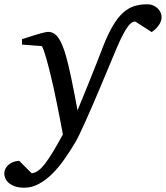

<svg xmlns="http://www.w3.org/2000/svg" viewBox="-100 -642 770 891"><path d="M649.9 -563Q649.9 -552.2 646 -542.2Q642.1 -532.2 635.5 -523.2Q628.9 -514.2 620.8 -506.6Q612.8 -499 604 -493.2L527.8 -542Q520 -542 512 -537.4Q503.9 -532.7 493.9 -519.5Q483.9 -506.3 471.2 -482.4Q458.5 -458.5 441.9 -419.9Q397.5 -313 359.4 -223.1Q343.3 -185.1 326.7 -146.7Q310.1 -108.4 295.4 -75.9Q280.8 -43.5 269 -19Q257.3 5.4 251 16.1Q227.5 55.7 200.9 94Q174.3 132.3 144.5 162.4Q114.7 192.4 81.8 210.7Q48.8 229 13.2 229Q-14.2 229 -32.2 222.2Q-50.3 215.3 -61 205.3Q-71.8 195.3 -75.9 183.8Q-80.1 172.4 -80.1 163.1Q-80.1 151.9 -75 141.4Q-69.8 130.9 -60.5 122.8Q-51.3 114.7 -38.6 109.9Q-25.9 105 -11.2 104L46.9 162.1Q62.5 160.6 77.6 149.7Q92.8 138.7 109.6 116.7Q126.5 94.7 146.5 61.5Q166.5 28.3 191.9 -18.1Q190.9 -23.9 187 -44.2Q183.1 -64.5 177.5 -93.5Q171.9 -122.6 164.8 -157.7Q157.7 -192.9 149.9 -229Q142.1 -264.2 133.5 -299.6Q125 -335 116.9 -363.3Q108.9 -391.6 102.5 -409.7Q96.2 -427.7 92.8 -428.2L2 -435.1V-460L15.6 -464.4Q25.4 -467.8 37.1 -471.4Q48.8 -475.1 62 -479.2Q75.2 -483.4 86.9 -486.6Q98.6 -489.7 108.2 -491.9Q117.7 -494.1 122.1 -494.1Q138.2 -494.1 150.4 -486.6Q162.6 -479 172.1 -464.8Q181.6 -450.7 189.7 -430.9Q197.8 -411.1 205.1 -386.2Q217.8 -341.8 231.4 -276.1Q245.1 -210.4 259.8 -129.9Q284.7 -189.9 306.4 -244.1Q328.1 -298.3 344.7 -339.8Q363.8 -388.2 379.9 -430.2Q401.9 -485.4 423.6 -522.2Q445.3 -559.1 469.2 -581.3Q493.2 -603.5 520.8 -612.8Q548.3 -622.1 583 -622.1Q598.6 -622.1 611.1 -616.7Q623.5 -611.3 632.1 -602.8Q640.6 -594.2 645.3 -583.7Q649.9 -573.2 649.9 -563Z"/></svg>

Font: Charis SIL Phon
Style: Italic
Weight: 400
Italic angle: -11°
Foundry: SIL International
Version: Version 5.000